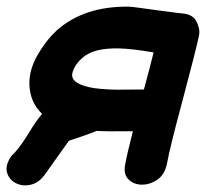

<svg xmlns="http://www.w3.org/2000/svg" viewBox="-35 -552 633 575"><path d="M102 -33 171 -130 176 -132Q179 -133 192.5 -137.5Q206 -142 223 -148Q240 -154 255 -160Q287 -158 363 -159Q346 -93 340 -60Q334 -30 350 -14.5Q366 1 390.5 1Q415 1 437 -14.5Q459 -30 465 -62Q474 -111 508 -237Q551 -399 560 -441Q565 -460 558 -476Q550 -506 518 -511Q515 -511 491.5 -514Q468 -517 438 -521Q408 -525 383 -528.5Q358 -532 351 -532Q216 -534 134 -460Q101 -429 76.5 -385.5Q52 -342 53 -299Q55 -245 91 -211L89 -208Q74 -192 49 -150Q19 -102 -1 -85Q-20 -57 -14 -35.5Q-8 -14 12.5 -3.5Q33 7 58 1Q83 -5 102 -33ZM396 -284Q358 -284 323 -283.5Q288 -283 247 -288Q181 -299 181 -327Q181 -336 188.5 -350.5Q196 -365 211 -378Q244 -409 322 -407Q361 -406 425 -395Q415 -354 396 -284Z"/></svg>

Font: Balsamiq Sans
Style: Bold Italic
Weight: 700
Italic angle: -12°
Designer: Michael Angeles
Foundry: Balsamiq SRL
Version: Version 1.020; ttfautohint (v1.8.4.7-5d5b);gftools[0.9.26]